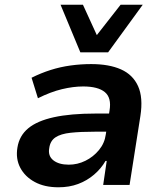

<svg xmlns="http://www.w3.org/2000/svg" viewBox="-20 -785 692 815"><path d="M228 10Q169 10 127.5 -12.5Q86 -35 66 -73Q46 -111 54 -159Q62 -209 100 -240.5Q138 -272 209 -287.5Q280 -303 385 -303H462L451 -226H383Q322 -226 280 -221.5Q238 -217 215.5 -202Q193 -187 189 -156Q183 -123 206.5 -104.5Q230 -86 272 -86Q309 -86 342.5 -102.5Q376 -119 400 -148Q424 -177 429 -214L445 -316Q454 -370 425 -394Q396 -418 333 -418Q291 -418 243 -406.5Q195 -395 141 -368L114 -455Q154 -475 195 -488Q236 -501 279.5 -507Q323 -513 367 -513Q443 -513 493.5 -490.5Q544 -468 566 -419.5Q588 -371 576 -293L530 0H418L433 -102H428Q409 -69 379 -43.5Q349 -18 311.5 -4Q274 10 228 10ZM321 -563 237 -765H332L391 -636L492 -765H586L439 -563Z"/></svg>

Font: Nunito Sans 6pt
Style: Bold Italic
Weight: 700
Italic angle: -9°
Version: Version 3.101;gftools[0.9.27]